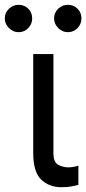

<svg xmlns="http://www.w3.org/2000/svg" viewBox="-64 -770 358 797"><path d="M73.9 -545.5H157.7V-134.9Q157.7 -96.6 177.7 -85.9Q197.8 -75.3 220.2 -75.3Q230.8 -75.3 243.4 -77.8Q256 -80.3 261.4 -82.4V-2.8Q250.7 0.4 233.3 3.7Q215.9 7.1 190.3 7.1Q140.3 7.1 107.1 -24.5Q73.9 -56.1 73.9 -134.9ZM12.8 -636.4Q-9.6 -636.4 -26.8 -653.6Q-44 -670.8 -44 -693.2Q-44 -717.7 -26.8 -733.8Q-9.6 -750 12.8 -750Q37.3 -750 53.4 -733.8Q69.6 -717.7 69.6 -693.2Q69.6 -670.8 53.4 -653.6Q37.3 -636.4 12.8 -636.4ZM217.3 -636.4Q195 -636.4 177.7 -653.6Q160.5 -670.8 160.5 -693.2Q160.5 -717.7 177.7 -733.8Q195 -750 217.3 -750Q241.8 -750 258 -733.8Q274.1 -717.7 274.1 -693.2Q274.1 -670.8 258 -653.6Q241.8 -636.4 217.3 -636.4Z"/></svg>

Font: Inter Alia
Style: Regular
Weight: 400
Designer: Rasmus Andersson (Latin, Greek, Cyrillic etc.) and Evan from Shavian.info (Shavian, old style figures)
Foundry: Shavian.info
Version: Version 0.001;git-37ab20767